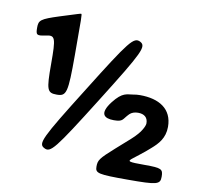

<svg xmlns="http://www.w3.org/2000/svg" viewBox="-79 -795 919 879"><g transform="rotate(10 380.5 -355.5)"><path d="M377 -335C535 -587 548 -615 517 -632C485 -648 466 -624 309 -372C151 -120 138 -92 169 -76C200 -59 219 -83 377 -335ZM233 -519C233 -693 233 -711 229 -711C224 -711 216 -708 133 -682C49 -655 41 -648 41 -614C41 -579 45 -576 87 -585C129 -594 133 -583 133 -461C133 -339 138 -327 183 -327C228 -327 233 -345 233 -519ZM559 -391C548 -391 537 -390 527 -388C499 -383 478 -390 436 -336C390 -276 415 -257 460 -257C505 -257 498 -269 525 -296C534 -305 548 -310 564 -310C593 -310 610 -296 610 -269C610 -262 606 -251 598 -238C594 -231 589 -224 582 -216C563 -194 553 -187 489 -130C425 -73 419 -64 419 -34C419 -3 433 0 570 0C707 0 721 -4 721 -40C721 -76 713 -80 636 -80C558 -80 552 -82 577 -101L604 -122C622 -136 638 -149 651 -161C681 -187 710 -217 710 -270C710 -354 647 -391 559 -391Z"/></g></svg>

Font: Asimov Print
Style: A
Weight: 500
Designer: Google
Version: Version 2.000980: 2014